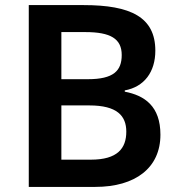

<svg xmlns="http://www.w3.org/2000/svg" viewBox="-20 -734 704 754"><path d="M308 -714H93V0H354C512 0 610 -75 610 -205C610 -317 548 -359 470 -374V-379C547 -393 590 -452 590 -535C590 -667 493 -714 308 -714ZM325 -423H221V-608H315C414 -608 458 -582 458 -518C458 -456 426 -423 325 -423ZM221 -320H331C440 -320 476 -279 476 -217C476 -151 441 -107 337 -107H221Z"/></svg>

Font: Noto Sans Vithkuqi SemiBold
Style: Regular
Weight: 600
Version: Version 1.001